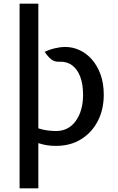

<svg xmlns="http://www.w3.org/2000/svg" viewBox="-20 -778 638 1039"><path d="M86 241V-758H187.5V-83.5Q211.5 -75.5 236.5 -72.2Q261.5 -69 283 -69Q351 -69 390.2 -123.8Q429.5 -178.5 429.5 -265.5Q429.5 -322 414.2 -362.8Q399 -403.5 370 -424.8Q341 -446 300.5 -444Q275 -442.5 256.5 -457.5Q238 -472.5 222 -497.5Q249 -510.5 278.8 -517.2Q308.5 -524 331.5 -524Q374.5 -524 412.2 -506Q450 -488 479 -454.2Q508 -420.5 524.8 -373Q541.5 -325.5 541.5 -265.5Q541.5 -185.5 509.2 -123Q477 -60.5 418.8 -24.5Q360.5 11.5 283 11.5Q257.5 11.5 235.5 8.2Q213.5 5 187.5 -3.5V241Z"/></svg>

Font: Expletus Sans Medium
Style: Regular
Weight: 500
Version: Version 7.500